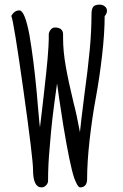

<svg xmlns="http://www.w3.org/2000/svg" viewBox="-20 -797 534 831"><path d="M123 -62Q123 -110 81.5 -405.5Q40 -701 29 -728Q42 -752 64 -752Q87 -752 107 -648Q126 -538 139 -396L146 -315Q152 -247 153 -246L163 -330L169 -382Q182 -496 186 -543Q191 -605 191 -628V-647Q191 -658 199 -668Q207 -678 217 -678Q253 -678 253 -648V-633Q253 -576 264.5 -510.5Q276 -445 298 -354Q312 -301 326 -225Q329 -258 345 -385Q361 -501 368.5 -582.5Q376 -664 376 -735Q376 -758 383.5 -767.5Q391 -777 412 -777Q424 -777 433.5 -769.5Q443 -762 443 -750Q443 -739 433 -727Q433 -655 422 -558.5Q411 -462 395 -375Q379 -290 368 -192.5Q357 -95 357 -21Q357 -5 349.5 4.5Q342 14 327 14Q316 14 301 -27Q282 -84 254 -254L236 -371L227 -436Q214 -345 207.5 -289.5Q201 -234 195 -158Q188 -85 188 -14Q188 -4 179.5 5Q171 14 160 14Q123 14 123 -62Z"/></svg>

Font: Amatic SC
Style: Bold
Weight: 700
Designer: Multiple Designers
Foundry: Vernon Adams
Version: Version 2.505